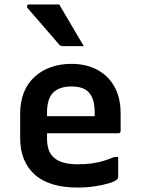

<svg xmlns="http://www.w3.org/2000/svg" viewBox="-20 -835 640 866"><path d="M302 -547Q368 -547 418 -520.5Q468 -494 496 -444.5Q524 -395 524 -324V-244Q524 -241 523 -238.5Q522 -236 519.5 -235Q517 -234 514 -234H274Q258 -234 240.5 -234Q223 -234 206 -234H169L162 -311H407Q407 -316 407 -319.5Q407 -323 407 -328Q407 -360 400 -383Q393 -406 379 -420Q366 -433 347 -439Q328 -445 302 -445Q248 -445 220 -417.5Q192 -390 192 -326V-211Q192 -192 195 -176.5Q198 -161 204 -149Q210 -137 219 -128Q237 -110 265 -102Q293 -94 331 -94Q367 -94 395 -98Q423 -102 447.5 -109.5Q472 -117 495 -127H513Q513 -104 513 -80.5Q513 -57 513 -35Q513 -33 512 -31Q511 -29 509 -27Q500 -17 472 -8.5Q444 0 406.5 5.5Q369 11 330 11Q266 11 217 -4Q168 -19 136 -48Q104 -77 87.5 -118Q71 -159 71 -211V-322Q71 -376 87.5 -417.5Q104 -459 135.5 -488Q167 -517 209.5 -532Q252 -547 302 -547ZM247 -815Q266 -783 284.5 -751.5Q303 -720 321.5 -688.5Q340 -657 358 -627Q336 -627 312.5 -627Q289 -627 263 -627Q257 -627 252.5 -629.5Q248 -632 246 -635Q218 -668 195 -694Q172 -720 151 -745Q130 -770 104 -799Q100 -804 102.5 -809.5Q105 -815 111 -815Q136 -815 157 -815Q178 -815 200 -815Q222 -815 247 -815Z"/></svg>

Font: Recursive SemiBold
Style: Regular
Weight: 600
Version: Version 1.085